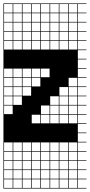

<svg xmlns="http://www.w3.org/2000/svg" viewBox="-20 -827 522 1115"><path d="M378.6 -803.6V-753.6H428.6V-803.6ZM378.6 -700H428.6V-750H378.6ZM325 -700H375V-750H325ZM271.4 -700H321.4V-750H271.4ZM217.9 -700H267.9V-750H217.9ZM164.3 -700H214.3V-750H164.3ZM110.7 -700H160.7V-750H110.7ZM57.1 -700H107.1V-750H57.1ZM3.6 -700H53.6V-750H3.6ZM378.6 -646.4H428.6V-696.4H378.6ZM325 -646.4H375V-696.4H325ZM271.4 -646.4H321.4V-696.4H271.4ZM217.9 -646.4H267.9V-696.4H217.9ZM164.3 -646.4H214.3V-696.4H164.3ZM110.7 -646.4H160.7V-696.4H110.7ZM57.1 -646.4H107.1V-696.4H57.1ZM3.6 -646.4H53.6V-696.4H3.6ZM217.9 -592.9H267.9V-642.9H217.9ZM110.7 -592.9H160.7V-642.9H110.7ZM378.6 -592.9H428.6V-642.9H378.6ZM57.1 -592.9H107.1V-642.9H57.1ZM3.6 -592.9H53.6V-642.9H3.6ZM325 -592.9H375V-642.9H325ZM271.4 -592.9H321.4V-642.9H271.4ZM164.3 -592.9H214.3V-642.9H164.3ZM217.9 -539.3H267.9V-589.3H217.9ZM110.7 -539.3H160.7V-589.3H110.7ZM378.6 -539.3H428.6V-589.3H378.6ZM3.6 -539.3H53.6V-589.3H3.6ZM57.1 -539.3H107.1V-589.3H57.1ZM271.4 -539.3H321.4V-589.3H271.4ZM164.3 -539.3H214.3V-589.3H164.3ZM325 -539.3H375V-589.3H325ZM110.7 -378.6H160.7V-428.6H110.7ZM3.6 -378.6H53.6V-428.6H3.6ZM217.9 -378.6H267.9V-428.6H217.9ZM57.1 -378.6H107.1V-428.6H57.1ZM164.3 -378.6H214.3V-428.6H164.3ZM57.1 -325H107.1V-375H57.1ZM164.3 -325H214.3V-375H164.3ZM378.6 -325H428.6V-375H378.6ZM110.7 -325H160.7V-375H110.7ZM3.6 -325H53.6V-375H3.6ZM57.1 -271.4H107.1V-321.4H57.1ZM378.6 -271.4H428.6V-321.4H378.6ZM325 -271.4H375V-321.4H325ZM110.7 -271.4H160.7V-321.4H110.7ZM3.6 -271.4H53.6V-321.4H3.6ZM3.6 -217.9H53.6V-267.9H3.6ZM378.6 -217.9H428.6V-267.9H378.6ZM325 -217.9H375V-267.9H325ZM57.1 -217.9H107.1V-267.9H57.1ZM271.4 -217.9H321.4V-267.9H271.4ZM3.6 -164.3H53.6V-214.3H3.6ZM271.4 -164.3H321.4V-214.3H271.4ZM217.9 -164.3H267.9V-214.3H217.9ZM325 -164.3H375V-214.3H325ZM378.6 -164.3H428.6V-214.3H378.6ZM217.9 -110.7H267.9V-160.7H217.9ZM271.4 -110.7H321.4V-160.7H271.4ZM164.3 -110.7H214.3V-160.7H164.3ZM325 -110.7H375V-160.7H325ZM378.6 -110.7H428.6V-160.7H378.6ZM378.6 50H428.6V0H378.6ZM110.7 50H160.7V0H110.7ZM3.6 50H53.6V0H3.6ZM217.9 50H267.9V0H217.9ZM271.4 50H321.4V0H271.4ZM57.1 50H107.1V0H57.1ZM325 50H375V0H325ZM164.3 50H214.3V0H164.3ZM217.9 103.6H267.9V53.6H217.9ZM3.6 103.6H53.6V53.6H3.6ZM271.4 103.6H321.4V53.6H271.4ZM378.6 103.6H428.6V53.6H378.6ZM325 103.6H375V53.6H325ZM57.1 103.6H107.1V53.6H57.1ZM164.3 103.6H214.3V53.6H164.3ZM110.7 103.6H160.7V53.6H110.7ZM57.1 210.7H107.1V160.7H57.1ZM110.7 210.7H160.7V160.7H110.7ZM3.6 210.7H53.6V160.7H3.6ZM378.6 210.7H428.6V160.7H378.6ZM217.9 210.7H267.9V160.7H217.9ZM325 210.7H375V160.7H325ZM271.4 210.7H321.4V160.7H271.4ZM164.3 210.7H214.3V160.7H164.3ZM110.7 264.3H160.7V214.3H110.7ZM164.3 264.3H214.3V214.3H164.3ZM57.1 264.3H107.1V214.3H57.1ZM378.6 264.3H428.6V214.3H378.6ZM3.6 264.3H53.6V214.3H3.6ZM217.9 264.3H267.9V214.3H217.9ZM325 264.3H375V214.3H325ZM271.4 264.3H321.4V214.3H271.4ZM325 -803.6V-753.6H375V-803.6ZM271.4 -803.6V-753.6H321.4V-803.6ZM217.9 -803.6V-753.6H267.9V-803.6ZM164.3 -803.6V-753.6H214.3V-803.6ZM110.7 -803.6V-753.6H160.7V-803.6ZM57.1 -803.6V-753.6H107.1V-803.6ZM3.6 -803.6V-753.6H53.6V-803.6ZM0 107.1V-807.1H482.1V-803.6H432.1V-753.6H482.1V-750H432.1V-700H482.1V-696.4H432.1V-646.4H482.1V-642.9H432.1V-592.9H482.1V-589.3H432.1V-539.3H482.1V-535.7H432.1V-485.7H482.1V-482.1H432.1V-432.1H482.1V-428.6H432.1V-378.6H482.1V-375H432.1V-325H482.1V-321.4H432.1V-271.4H482.1V-267.9H432.1V-217.9H482.1V-214.3H432.1V-164.3H482.1V-160.7H432.1V-110.7H482.1V-107.1H432.1V-57.1H482.1V-53.6H432.1V-3.6H482.1V0H432.1V50H482.1V53.6H432.1V103.6H482.1V107.1H432.1V157.1H482.1V160.7H432.1V210.7H482.1V214.3H432.1V264.3H482.1V267.9H0V107.1H3.6V157.1H53.6V107.1H57.1V157.1H107.1V107.1H110.7V157.1H160.7V107.1H164.3V157.1H214.3V107.1H217.9V157.1H267.9V107.1H271.4V157.1H321.4V107.1ZM428.6 157.1V107.1H325V157.1H375V107.1H378.6V157.1Z"/></svg>

Font: Jersey 10 Charted
Style: Regular
Weight: 400
Designer: Sarah Cadigan-Fried
Version: Version 1.000; ttfautohint (v1.8.4.7-5d5b)